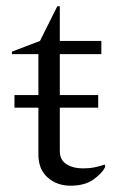

<svg xmlns="http://www.w3.org/2000/svg" viewBox="-20 -580 384 610"><path d="M204 10Q161 10 131.5 -16Q102 -42 102 -89V-238H26V-278H102V-408H18V-416L107 -450L162 -560H170V-450H302V-408H170V-278H292V-238H170V-100Q170 -72 191 -58.5Q212 -45 244 -45Q264 -45 281 -48.5Q298 -52 312 -57L314 -56V-49Q304 -29 276.5 -9.5Q249 10 204 10Z"/></svg>

Font: Spectral Light
Style: Regular
Weight: 300
Designer: Jean-Baptiste Levee
Foundry: Production Type
Version: Version 2.001